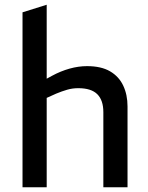

<svg xmlns="http://www.w3.org/2000/svg" viewBox="-20 -790 626 810"><path d="M75 0V-738L177 -770V-458L199 -470Q236 -490 273.5 -500.5Q311 -511 347 -511Q407 -511 444.5 -489Q482 -467 500 -428.5Q518 -390 518 -341V0H416V-317Q416 -367 390.5 -392.5Q365 -418 310 -418Q286 -418 263.5 -411.5Q241 -405 217 -395L177 -377V0Z"/></svg>

Font: REM Medium
Style: Regular
Weight: 400
Version: Version 1.005;gftools[0.9.28]